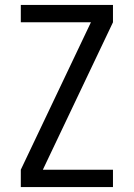

<svg xmlns="http://www.w3.org/2000/svg" viewBox="-20 -755 540 775"><path d="M64 0V-70L347 -665H64V-735H436V-665L153 -70H436V0Z"/></svg>

Font: Iosevka MaddieWtf
Style: Regular
Weight: 400
Monospace: yes
Designer: Belleve Invis
Foundry: Belleve Invis
Version: Version 31.3.0; ttfautohint (v1.8.3)